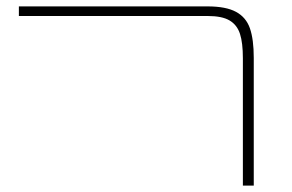

<svg xmlns="http://www.w3.org/2000/svg" viewBox="-20 -580 912 600"><path d="M739 -398Q739 -446 730 -474Q721 -502 697.5 -516Q674 -530 629 -530H39V-560H629Q686 -560 717.5 -543Q749 -526 761 -491.5Q773 -457 773 -399V0H739Z"/></svg>

Font: FiraGO UltraLight
Style: Regular
Weight: 200
Designer: bBox Type
Foundry: bBox Type GmbH
Version: Version 1.001